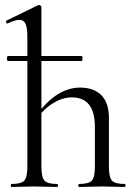

<svg xmlns="http://www.w3.org/2000/svg" viewBox="-20 -745 539 765"><path d="M12 -502Q9 -502 8 -507Q7 -512 8 -517Q9 -522 12 -522H304Q308 -522 308.5 -517Q309 -512 308.5 -507Q308 -502 304 -502ZM26 0Q23 0 23 -6Q23 -12 26 -12Q65 -12 77 -25.5Q89 -39 89 -81V-598Q89 -633 82 -649.5Q75 -666 57 -666Q42 -666 11 -652Q7 -650 4.5 -655.5Q2 -661 6 -663L133 -725Q135 -725 135 -725Q135 -725 136 -725Q139 -725 142 -722.5Q145 -720 145 -717V-81Q145 -39 157 -25.5Q169 -12 208 -12Q211 -12 211 -6Q211 0 208 0Q190 0 167 -1Q144 -2 117 -2Q91 -2 67 -1Q43 0 26 0ZM295 0Q292 0 292 -6Q292 -12 295 -12Q334 -12 346 -25.5Q358 -39 358 -81V-240Q358 -357 266 -357Q229 -357 191 -333.5Q153 -310 126 -270L122 -282Q166 -342 209.5 -369Q253 -396 299 -396Q354 -396 384 -365.5Q414 -335 414 -275V-81Q414 -39 426 -25.5Q438 -12 477 -12Q480 -12 480 -6Q480 0 477 0Q459 0 436 -1Q413 -2 386 -2Q360 -2 336 -1Q312 0 295 0Z"/></svg>

Font: Cormorant Garamond Light
Style: Regular
Weight: 400
Version: Version 4.001